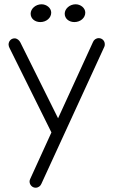

<svg xmlns="http://www.w3.org/2000/svg" viewBox="-20 -679 529 896"><path d="M467 -461C469 -465 469 -469 469 -473C469 -489 456 -501 441 -501C428 -501 418 -493 414 -483L251 -127L75 -481C70 -491 60 -500 48 -500C32 -500 20 -487 20 -471C20 -466 22 -460 24 -456L220 -61L121 156C119 160 118 164 118 168C118 184 131 197 146 197C159 197 169 189 173 179ZM219 -620C219 -642 197 -659 174 -659C146 -659 123 -638 123 -615C123 -592 143 -576 168 -576C197 -576 219 -596 219 -620ZM378 -620C378 -642 356 -659 333 -659C305 -659 282 -638 282 -615C282 -592 302 -576 327 -576C356 -576 378 -596 378 -620Z"/></svg>

Font: Comic Neue
Style: Normal
Weight: 400
Designer: Craig Rozynski
Foundry: Craig Rozynski
Version: Version 2.003